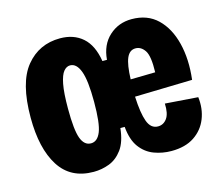

<svg xmlns="http://www.w3.org/2000/svg" viewBox="-84 -651 898 775"><g transform="rotate(-15 365.0 -264.0)"><path d="M218 14Q122 14 75 -60Q28 -134 28 -263Q28 -409 82.5 -475.5Q137 -542 225 -542Q282 -542 319 -509.5Q356 -477 367 -409H386Q391 -471 430 -506.5Q469 -542 524 -542Q590 -542 631.5 -502Q673 -462 690 -394Q707 -326 697 -242L457 -236Q460 -167 473 -131.5Q486 -96 516 -96Q539 -96 553.5 -116Q568 -136 566 -178L703 -168Q709 -119 692.5 -77.5Q676 -36 638.5 -11Q601 14 543 14Q505 14 470.5 1Q436 -12 413 -43Q390 -74 385 -129H367Q361 -72 338 -41Q315 -10 283.5 2Q252 14 218 14ZM237 -100Q264 -100 278 -134.5Q292 -169 292 -259Q292 -348 277.5 -387Q263 -426 236 -426Q221 -426 209 -411.5Q197 -397 190 -361Q183 -325 183 -259Q183 -170 196 -135Q209 -100 237 -100ZM509 -424Q484 -424 472 -396.5Q460 -369 458 -308L561 -310Q563 -378 547.5 -401Q532 -424 509 -424Z"/></g></svg>

Font: Bricolage Grotesque 12pt Condensed ExtraBold
Style: Regular
Weight: 800
Width: 3
Designer: Mathieu Triay
Foundry: Atelier Triay
Version: Version 1.001; ttfautohint (v1.8.4.7-5d5b);gftools[0.9.33.de